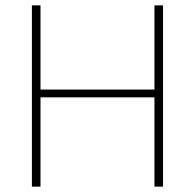

<svg xmlns="http://www.w3.org/2000/svg" viewBox="-20 -696 727 716"><path d="M99 0V-676H131V0ZM556 0V-676H588V0ZM117 -333V-362H572V-333Z"/></svg>

Font: Outfit Thin
Style: Regular
Weight: 100
Designer: Rodrigo Fuenzalida
Foundry: fragTYPE
Version: Version 1.100;gftools[0.9.27]